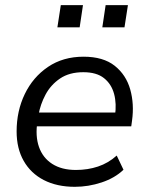

<svg xmlns="http://www.w3.org/2000/svg" viewBox="-20 -715 572 744"><path d="M269.9 8.9Q200.7 8.9 149.9 -17.2Q99.1 -43.4 71.8 -91.6Q44.4 -139.7 44.4 -205.6Q44.4 -285 76 -350.5Q107.6 -416.1 165.9 -455.7Q224.3 -495.3 303.8 -495.3Q380.1 -495.3 424.5 -460.1Q468.8 -424.8 484.7 -368.2Q500.6 -311.5 491.6 -247.3L488.6 -225.5H106.8L114.7 -279H443.4L425.4 -265.6Q432.4 -313 422.1 -351.1Q411.8 -389.3 383 -412.2Q354.3 -435.2 302.8 -435.2Q248.7 -435.2 212.6 -410.7Q176.6 -386.2 156.4 -348.3Q136.2 -310.5 129.1 -269.2L125.2 -245.1Q116.1 -188.1 131 -145.7Q145.8 -103.3 182.5 -79.8Q219.2 -56.4 274 -56.4Q320.2 -56.4 359.9 -69.7Q399.7 -83 432.3 -112.2L458.5 -57.2Q425.1 -25.1 373.9 -8.1Q322.7 8.9 269.9 8.9ZM376.5 -609.2 389.3 -695H475.7L462.4 -609.2ZM202.4 -609.2 215.6 -695H301.5L288.7 -609.2Z"/></svg>

Font: Nunito Sans 12pt ExtraLight
Style: Italic
Weight: 200
Italic angle: -9°
Designer: Vernon Adams
Foundry: Vernon Adams
Version: Version 3.101;gftools[0.9.27]